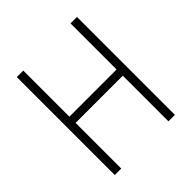

<svg xmlns="http://www.w3.org/2000/svg" viewBox="-187 -827 961 961"><g transform="rotate(-45 293.0 -346.5)"><path d="M460 0V-323.2H126V0H80.1V-693.4H126V-367.2H460V-693.4H505.9V0Z"/></g></svg>

Font: Cascadia Mono NF ExtraLight
Style: Regular
Weight: 200
Monospace: yes
Designer: Aaron Bell
Foundry: Saja Typeworks
Version: Version 2404.023; ttfautohint (v1.8.4)